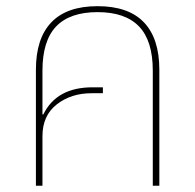

<svg xmlns="http://www.w3.org/2000/svg" viewBox="-20 -596 626 616"><path d="M95.2 0V-372.1Q95.2 -472.7 144.8 -524.4Q194.3 -576.2 293 -576.2Q392.1 -576.2 441.7 -524.4Q491.2 -472.7 491.2 -372.1V0H470.2V-369.1Q470.2 -465.3 426 -511.2Q381.8 -557.1 293 -557.1Q204.1 -557.1 160.2 -511.2Q116.2 -465.3 116.2 -369.1V-229H119.1Q161.6 -315.9 276.9 -315.9H310.1V-296.9H273.9Q208 -296.9 162.1 -261Q116.2 -225.1 116.2 -159.2V0Z"/></svg>

Font: Anuphan Thin
Style: Regular
Weight: 250
Designer: Mike Abbink, Paul van der Laan, Pieter van Rosmalen, Mint Tantisuwanna
Foundry: Bold Monday; Cadson Demak
Version: Version 3.002;hotconv 1.0.109;makeotfexe 2.5.65596